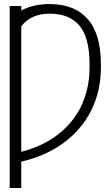

<svg xmlns="http://www.w3.org/2000/svg" viewBox="-20 -737 552 956"><path d="M85.9 -684.6Q145 -716.8 226.6 -716.8Q351.1 -716.8 416.7 -642.1Q482.4 -567.4 482.4 -416V-401.4Q482.4 -283.2 434.1 -187Q385.7 -90.8 296.4 -25.4Q207 40 85.9 67.9V199.2H28.3V-707H85.9ZM425.8 -400.4V-418Q425.8 -547.4 376.5 -608.2Q327.1 -668.9 227.5 -668.9Q134.3 -668.9 85.9 -606V19Q197.3 -10.3 273.4 -71Q349.6 -131.8 387.7 -216.1Q425.8 -300.3 425.8 -400.4Z"/></svg>

Font: Pretendard ExtraLight
Style: Regular
Weight: 200
Designer: Base glyphs from Inter by Rasmus Andersson; Hangeul glyphs from Noto Sans CJK(Source Han Sans) by Jang Soo-young and Kan
Foundry: Kil Hyung-jin
Version: Version 1.309